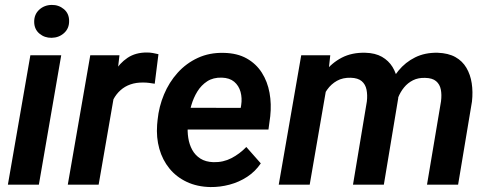

<svg xmlns="http://www.w3.org/2000/svg" viewBox="-20 -754 1997 784"><path d="M230 -528.3 138.7 0H12.2L104 -528.3ZM119.6 -664.1Q119.1 -694.8 139.9 -714.1Q160.6 -733.4 190.9 -733.9Q219.7 -734.4 241 -716.6Q262.2 -698.7 262.2 -668.5Q262.7 -638.2 241.7 -619.1Q220.7 -600.1 190.9 -599.6Q162.1 -599.1 141.1 -616.7Q120.1 -634.3 119.6 -664.1Z M454.6 -414.1 382.8 0H256.8L348.6 -528.3H467.8ZM627 -532.7 611.8 -412.1Q600.6 -414.1 588.9 -415.5Q577.1 -417 565.4 -417Q536.1 -417.5 512.9 -409.4Q489.7 -401.4 472.2 -385.7Q454.6 -370.1 442.9 -347.9Q431.2 -325.7 424.8 -298.3L397.5 -301.8Q402.3 -339.8 414.1 -381.6Q425.8 -423.3 446.8 -459.5Q467.8 -495.6 500.7 -517.8Q533.7 -540 580.6 -539.6Q592.3 -539.6 603.8 -537.6Q615.2 -535.6 627 -532.7Z M839.4 9.8Q785.2 8.8 742.7 -11.2Q700.2 -31.2 671.9 -65.9Q643.6 -100.6 630.6 -146.5Q617.7 -192.4 621.6 -244.6L623.5 -264.6Q628.9 -318.8 649.7 -368.4Q670.4 -418 705.3 -456.8Q740.2 -495.6 787.8 -517.6Q835.4 -539.6 893.6 -538.1Q948.7 -537.1 987.3 -515.4Q1025.9 -493.7 1049.1 -457.3Q1072.3 -420.9 1080.6 -375Q1088.9 -329.1 1083.5 -279.3L1076.2 -225.1H673.8L688 -314L962.9 -313.5L964.8 -324.7Q969.2 -353.5 962.2 -378.9Q955.1 -404.3 936.3 -420.2Q917.5 -436 885.7 -437Q850.6 -438 826.2 -422.1Q801.8 -406.2 785.9 -380.4Q770 -354.5 761.2 -324Q752.4 -293.5 749 -264.6L747.1 -245.1Q744.6 -217.8 748.8 -190.9Q752.9 -164.1 764.9 -142.1Q776.9 -120.1 798.3 -106.4Q819.8 -92.8 851.6 -91.8Q891.6 -90.8 925 -108.2Q958.5 -125.5 985.8 -153.8L1044.9 -86.9Q1022.5 -53.7 989.3 -32Q956.1 -10.3 917.2 0Q878.4 10.3 839.4 9.8Z M1315.9 -412.6 1244.6 0H1118.2L1210 -528.3H1328.6ZM1276.4 -283.2 1239.3 -282.7Q1244.6 -331.1 1261.2 -377.2Q1277.8 -423.3 1306.2 -460.2Q1334.5 -497.1 1375.7 -518.6Q1417 -540 1471.7 -538.6Q1512.2 -537.6 1539.6 -522Q1566.9 -506.3 1582.8 -480.5Q1598.6 -454.6 1604 -421.6Q1609.4 -388.7 1606 -352.5L1547.4 0H1421.4L1478 -339.8Q1481 -366.2 1476.6 -387.9Q1472.2 -409.7 1457 -422.6Q1441.9 -435.5 1412.6 -436.5Q1379.9 -437.5 1356 -424.1Q1332 -410.6 1316.2 -388.2Q1300.3 -365.7 1290.5 -338.4Q1280.8 -311 1276.4 -283.2ZM1592.3 -307.1 1539.6 -297.4Q1544.9 -343.8 1561.8 -387.2Q1578.6 -430.7 1606.9 -465.3Q1635.3 -500 1675.3 -519.8Q1715.3 -539.6 1767.1 -538.6Q1810.5 -537.1 1839.4 -521Q1868.2 -504.9 1884.5 -477.1Q1900.9 -449.2 1906.2 -414.1Q1911.6 -378.9 1907.2 -339.4L1850.6 0H1723.6L1780.8 -340.3Q1784.2 -367.2 1780 -388.4Q1775.9 -409.7 1760.7 -422.6Q1745.6 -435.5 1715.8 -436Q1688 -437 1666.5 -426.3Q1645 -415.5 1629.9 -397Q1614.7 -378.4 1605.5 -355Q1596.2 -331.5 1592.3 -307.1Z"/></svg>

Font: Roboto SemiBold
Style: Italic
Weight: 600
Designer: Christian Robertson
Foundry: Google
Version: Version 3.009; 2024